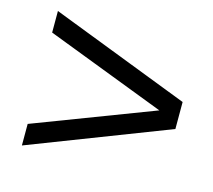

<svg xmlns="http://www.w3.org/2000/svg" viewBox="-78 -595 756 680"><g transform="rotate(15 300.0 -254.5)"><path d="M55 -8V-87L493 -254L55 -422V-501L565 -304V-205Z"/></g></svg>

Font: Chivo Mono Light
Style: Regular
Weight: 300
Monospace: yes
Designer: Hector Gatti
Foundry: Omnibus-Type
Version: Version 1.008